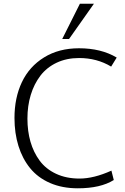

<svg xmlns="http://www.w3.org/2000/svg" viewBox="-20 -998 668 1029"><path d="M313.5 -789.1 408.2 -978H483.4L350.1 -789.1ZM397 11.2Q313.5 11.2 248 -17.3Q182.6 -45.9 141.4 -96.7Q100.1 -147.5 78.9 -215.8Q57.6 -284.2 57.6 -365.7Q57.6 -474.1 97.4 -557.9Q137.2 -641.6 216.3 -690.4Q295.4 -739.3 403.3 -739.3Q522 -739.3 605.5 -689.5L575.7 -641.1Q499.5 -687 403.8 -687Q336.9 -687 283.7 -661.9Q230.5 -636.7 196.5 -592.3Q162.6 -547.9 144.8 -489.3Q127 -430.7 127 -362.3Q127 -295.4 143.3 -238.5Q159.7 -181.6 192.6 -137Q225.6 -92.3 280.3 -66.7Q335 -41 406.2 -41Q482.9 -41 577.1 -83.5L589.8 -33.2Q518.6 11.2 397 11.2Z"/></svg>

Font: Oxygen Light
Style: Regular
Weight: 300
Designer: vernon adams
Foundry: Vernon Adams
Version: Version Release 0.2.3 webfont; ttfautohint (v0.93.3-1d66) -l